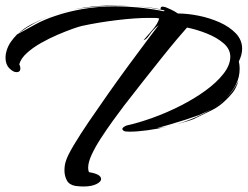

<svg xmlns="http://www.w3.org/2000/svg" viewBox="-33 -666 899 697"><path d="M177 -617Q223 -631 273 -638.5Q323 -646 378 -646Q391 -646 404.5 -645.5Q418 -645 431 -644Q422 -644 412.5 -644.5Q403 -645 394 -645Q345 -645 299.5 -640.5Q254 -636 222 -629Q212 -626 200.5 -623.5Q189 -621 177 -617ZM270 11Q263 11 256 10.5Q249 10 241 9Q218 5 209.5 -11.5Q201 -28 201 -47Q201 -66 206 -81Q212 -101 235 -139.5Q258 -178 291 -226.5Q324 -275 361 -327.5Q398 -380 434 -429Q470 -478 499 -516.5Q528 -555 543 -575Q523 -559 510.5 -540.5Q498 -522 488 -520Q500 -534 520 -557Q540 -580 545 -599Q537 -601 527 -601Q517 -601 506 -601Q459 -601 392 -593Q325 -585 265 -572Q255 -570 231 -561.5Q207 -553 176.5 -540Q146 -527 116 -510Q86 -493 64.5 -473.5Q43 -454 37 -433Q41 -425 41 -418Q41 -404 27 -404Q15 -404 1 -418Q-13 -432 -13 -457Q-13 -470 -9 -482Q-4 -499 6 -513.5Q16 -528 29 -541L25 -539L32 -543L29 -541Q62 -559 94.5 -577Q127 -595 170 -609Q214 -624 268.5 -633.5Q323 -643 387 -643Q425 -643 468 -639Q511 -635 557 -626Q564 -624 564 -627Q564 -629 556 -630Q531 -635 506 -638.5Q481 -642 457 -643Q481 -642 504.5 -639.5Q528 -637 550 -632V-635Q550 -642 558 -642Q560 -642 568 -640Q576 -637 588.5 -631Q601 -625 613 -617Q648 -617 688 -609Q728 -601 764 -585Q800 -569 823 -545Q846 -521 846 -489Q846 -467 834 -443Q837 -430 837 -417Q837 -386 824 -360Q811 -334 788 -311Q799 -321 809.5 -334.5Q820 -348 833 -373Q824 -345 811.5 -329.5Q799 -314 787 -303Q764 -280 737 -266.5Q710 -253 668 -233Q658 -229 642.5 -224.5Q627 -220 609 -215Q659 -230 706.5 -254Q754 -278 786 -309L778 -302Q746 -274 720 -262Q694 -250 689 -248Q670 -241 639 -231Q608 -221 580 -213Q552 -205 541 -202L539 -201Q549 -202 559 -203.5Q569 -205 579 -207Q582 -208 585 -209Q585 -209 584 -209Q583 -209 579 -207Q538 -198 501.5 -193Q465 -188 437 -188Q421 -188 417 -190.5Q413 -193 411 -197Q411 -202 418 -206Q420 -207 421.5 -208Q423 -209 425 -210Q470 -220 521.5 -238.5Q573 -257 623 -282.5Q673 -308 713.5 -337.5Q754 -367 778.5 -398.5Q803 -430 803 -460Q803 -488 778.5 -509Q754 -530 717.5 -544.5Q681 -559 646 -566Q635 -554 610.5 -525Q586 -496 554 -456Q522 -416 486.5 -371Q451 -326 417 -282Q398 -257 376 -226.5Q354 -196 333.5 -164.5Q313 -133 300 -105Q287 -77 287 -57Q287 -47 290 -41Q334 -34 334 -16Q334 -6 316.5 2.5Q299 11 270 11ZM158 -611H159L160 -612H161H162Q163 -613 163.5 -613Q164 -613 164 -613Q165 -613 165 -613Q166 -614 166 -614Q167 -614 167 -614Q168 -614 168 -614Q169 -615 169.5 -615Q170 -615 169 -615Q170 -615 171 -615H169L168 -614H167H166L165 -613H164Q164 -613 163.5 -613Q163 -613 162 -612Q162 -612 161 -612Q161 -612 160 -612Q160 -611 159.5 -611Q159 -611 159 -611Q159 -611 158 -611ZM144 -606H145H146L147 -607Q147 -607 147.5 -607Q148 -607 148 -607Q149 -608 148 -608Q149 -608 149 -608H148V-607Q148 -607 147.5 -607Q147 -607 147 -607Q147 -607 147 -607Q147 -607 147 -607Q146 -607 146 -606Q146 -606 146 -606Q146 -606 145 -606Q145 -606 145 -606Q146 -606 145 -606Q144 -606 144 -606ZM32 -543Q54 -564 83.5 -579Q113 -594 144 -606Q116 -595 90 -580.5Q64 -566 40 -549Z"/></svg>

Font: Smooch
Style: Regular
Weight: 400
Designer: Robert E. Leuschke
Foundry: Robert E. Leuschke
Version: Version 1.010; ttfautohint (v1.8.3)